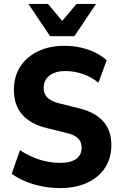

<svg xmlns="http://www.w3.org/2000/svg" viewBox="-20 -950 615 981"><path d="M287 11Q240 11 194.5 2Q149 -7 109.5 -23.5Q70 -40 40 -62L82 -183Q110 -164 143.5 -149Q177 -134 214 -126Q251 -118 286 -118Q343 -118 370 -138.5Q397 -159 397 -195Q397 -215 389 -229.5Q381 -244 363.5 -254.5Q346 -265 318 -271L218 -296Q134 -317 92.5 -365.5Q51 -414 51 -490Q51 -559 83.5 -609.5Q116 -660 174.5 -688Q233 -716 310 -716Q352 -716 392.5 -707Q433 -698 466.5 -681.5Q500 -665 525 -642L483 -527Q450 -555 405.5 -571Q361 -587 314 -587Q279 -587 254.5 -576.5Q230 -566 216.5 -547Q203 -528 203 -501Q203 -471 221.5 -452Q240 -433 279 -423L379 -398Q464 -378 506.5 -331Q549 -284 549 -209Q549 -142 516.5 -92.5Q484 -43 425 -16Q366 11 287 11ZM236 -765 125 -930H225L298 -843L371 -930H471L360 -765Z"/></svg>

Font: Nunito Sans 12pt ExtraLight
Style: Weight 830 Width 84 Optical size 12.0 YTLC 445
Weight: 830
Width: 4
Designer: Vernon Adams
Foundry: Vernon Adams
Version: Version 3.101;gftools[0.9.27]